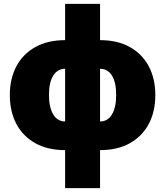

<svg xmlns="http://www.w3.org/2000/svg" viewBox="-20 -758 845 982"><path d="M313 9.8Q224.1 9.8 160.6 -25.6Q97.2 -61 63.7 -124.3Q30.3 -187.5 30.3 -271.5Q30.3 -355.5 63.7 -418.7Q97.2 -481.9 160.6 -517.3Q224.1 -552.7 313 -552.7V-738.3H491.7V-552.7Q581.1 -552.7 644.3 -517.3Q707.5 -481.9 741 -418.7Q774.4 -355.5 774.4 -271.5Q774.4 -187.5 741 -124.3Q707.5 -61 644.3 -25.6Q581.1 9.8 491.7 9.8V204.1H313ZM313 -136.7V-406.2Q274.4 -406.2 252.4 -371.6Q230.5 -336.9 230.5 -272.5Q230.5 -208.5 252.4 -172.6Q274.4 -136.7 313 -136.7ZM491.7 -406.2V-136.7Q530.8 -136.7 552.5 -172.6Q574.2 -208.5 574.2 -272.5Q574.2 -336.9 552.5 -371.6Q530.8 -406.2 491.7 -406.2Z"/></svg>

Font: Inter Black
Style: Regular
Weight: 900
Designer: Rasmus Andersson
Foundry: rsms
Version: Version 4.000;git-a52131595